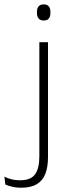

<svg xmlns="http://www.w3.org/2000/svg" viewBox="-84 -679 317 876"><path d="M135 -22.5H95.5V-486.5H135ZM115.5 -585.5Q100 -585.5 92.2 -594.5Q84.5 -603.5 84.5 -620.5V-624.5Q84.5 -641 92.2 -650Q100 -659 115.5 -659Q131 -659 138.5 -650Q146 -641 146 -624.5V-620.5Q146 -603 138.5 -594.2Q131 -585.5 115.5 -585.5ZM12 177.5Q-8.5 177.5 -27.5 173.2Q-46.5 169 -59.5 163L-64 127Q-47.5 135.5 -29.8 139.5Q-12 143.5 7 143.5Q56.5 143.5 76 116.2Q95.5 89 95.5 36V-150.5H135V38Q135 82.5 123 113.8Q111 145 84 161.2Q57 177.5 12 177.5Z"/></svg>

Font: Anek Devanagari Medium ExtraLight
Style: Regular
Weight: 250
Version: Version 1.003